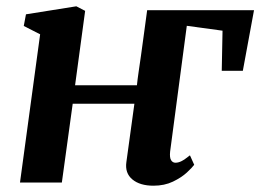

<svg xmlns="http://www.w3.org/2000/svg" viewBox="-20 -580 827 610"><path d="M415 -309Q417 -328.5 420.5 -352.2Q424 -376 427.8 -402.5Q431.5 -429 435 -455.2Q438.5 -481.5 441.8 -505.2Q445 -529 447.5 -547.5H787L751.5 -355H684.5L687 -482.5L573.5 -498L520.5 -98.5Q518.5 -79.5 523.5 -71.2Q528.5 -63 537.5 -63Q546.5 -63 556.2 -67.8Q566 -72.5 583.5 -86.5L597 -56.5Q591 -48 573.8 -32Q556.5 -16 529.5 -3Q502.5 10 467.5 10Q424.5 10 400.5 -10Q376.5 -30 381.5 -65L407 -250.5H211L176.5 0H43.5L107.5 -471L55.5 -497.5L62.5 -534.5L222.5 -560L250.5 -545.5L218.5 -309Z"/></svg>

Font: Merriweather 36pt
Style: Bold Italic
Weight: 700
Italic angle: -7.8°
Version: Version 2.101